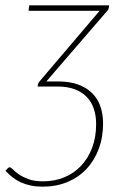

<svg xmlns="http://www.w3.org/2000/svg" viewBox="-64 -513 475 719"><path d="M0 0ZM343.5 -483.5Q342.5 -479.5 341.2 -477Q340 -474.5 336 -470.5L109.5 -208H154Q197.5 -208 229.2 -196.2Q261 -184.5 281.8 -163.5Q302.5 -142.5 312.2 -113.8Q322 -85 322 -51Q322 1 305.8 44.5Q289.5 88 260 119.5Q230.5 151 188.8 168.5Q147 186 95.5 186Q71 186 51 181.8Q31 177.5 14 169.8Q-3 162 -17 151Q-31 140 -43.5 126.5L-36 118.5Q-32.5 113.5 -28 113.5Q-23 113.5 -15.2 121.8Q-7.5 130 6.5 139.8Q20.5 149.5 42.2 157.8Q64 166 97.5 166Q140.5 166 176.8 151Q213 136 239.5 108Q266 80 281 40.5Q296 1 296 -48.5Q296 -79.5 287.5 -105.2Q279 -131 261 -149.8Q243 -168.5 215.8 -178.8Q188.5 -189 151 -189H77L77.5 -195.5Q78.5 -200 79.8 -202Q81 -204 83.5 -207.5L309 -472.5H43L45.5 -493H344.5Z"/></svg>

Font: Lato Thin
Style: Italic
Weight: 200
Italic angle: -7°
Designer: Lukasz Dziedzic
Foundry: tyPoland Lukasz Dziedzic
Version: Version 2.007; 2014-02-27